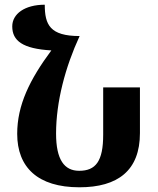

<svg xmlns="http://www.w3.org/2000/svg" viewBox="-20 -785 671 815"><path d="M574 -220V-414H418V-213C418 -100 386 -60 316 -60C253 -60 218 -107 218 -218C218 -353 257 -500 318 -632C192 -632 170 -680 170 -765C85 -765 32 -726 32 -673C32 -612 76 -578 198 -571C106 -447 53 -339 53 -217C53 -75 140 10 317 10C480 10 574 -61 574 -220Z"/></svg>

Font: Noto Serif Armenian Condensed Extra
Style: Regular
Weight: 800
Width: 3
Designer: Monotype Design Team
Foundry: Monotype Imaging Inc.
Version: Version 1.901